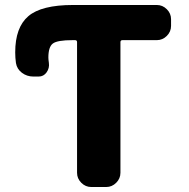

<svg xmlns="http://www.w3.org/2000/svg" viewBox="-20 -750 757 770"><path d="M114 -443Q88 -443 68 -458Q48 -473 44 -497Q41 -518 41 -540Q41 -640 93.5 -685Q146 -730 273 -730H609Q632 -730 649 -713Q666 -696 666 -673V-646Q666 -623 649 -606Q632 -589 609 -589H471Q463 -589 463 -581V-57Q463 -34 446 -17Q429 0 406 0H346Q323 0 306 -17Q289 -34 289 -57V-581Q289 -589 281 -589H271Q210 -589 192 -575.5Q174 -562 174 -519Q174 -512 176 -498Q179 -477 167 -460Q155 -443 135 -443Z"/></svg>

Font: Rounded Mplus 1c ExtraBold
Style: Regular
Weight: 800
Version: Version 1.059.20150529